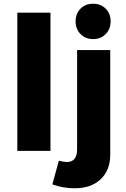

<svg xmlns="http://www.w3.org/2000/svg" viewBox="-20 -810 676 1031"><path d="M73 -742H251V0H73ZM340 60Q366 60 380 43Q394 26 394 -7V-541H572V20Q572 104 520.5 152.5Q469 201 381 201Q318 201 261 180L296 53Q322 60 340 60ZM574 -695Q574 -654 547.5 -627Q521 -600 480 -600Q439 -600 412.5 -627Q386 -654 386 -695Q386 -737 412.5 -763.5Q439 -790 480 -790Q521 -790 547.5 -763.5Q574 -737 574 -695Z"/></svg>

Font: Montserrat arm2
Style: Bold
Weight: 700
Designer: Julieta Ulanovsky
Foundry: Julieta Ulanovsky
Version: Version 6.000